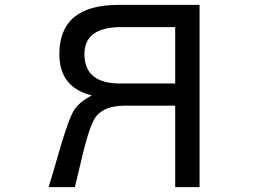

<svg xmlns="http://www.w3.org/2000/svg" viewBox="-20 -769 1040 785"><path d="M178.7 -3.9Q197.3 -62.5 221.7 -149.4Q260.7 -284.2 283.2 -319.3Q304.7 -352.5 355.5 -378.9Q222.7 -411.1 222.7 -547.9Q222.7 -749 463.9 -749H795.9V-3.9H696.3V-336.9H486.3Q410.2 -335.9 375 -295.9Q346.7 -261.7 314.5 -122.1Q293 -30.3 286.1 -3.9ZM696.3 -427.7V-658.2H475.6Q325.2 -658.2 325.2 -547.9Q325.2 -427.7 470.7 -427.7Z"/></svg>

Font: MotoyaLCedar
Style: W3 mono
Weight: 400
Version: Version 1.01